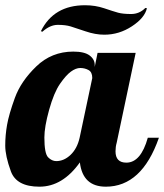

<svg xmlns="http://www.w3.org/2000/svg" viewBox="-33 -700 621 726"><path d="M516.6 -669.9 522.5 -668.9Q514.2 -632.3 465.8 -600.6Q417.5 -568.8 361.3 -568.8Q327.6 -568.8 290.5 -581.5Q253.4 -594.2 234.1 -600.1Q214.8 -606 185.5 -606Q156.2 -606 127.4 -580.1L121.6 -582Q169.9 -680.2 288.6 -680.2Q327.1 -680.2 361.1 -668.7Q395 -657.2 413.3 -652.1Q431.6 -647 462.9 -647Q494.1 -647 516.6 -669.9ZM134.8 -180.2Q134.8 -119.6 148.9 -105.2Q163.1 -90.8 179.7 -90.8Q209 -90.8 233.9 -114.5Q258.8 -138.2 268.1 -179.2L315.9 -404.8Q315.9 -427.7 301.5 -435.3Q287.1 -442.9 270.5 -442.9Q253.9 -442.9 235.1 -429.2Q216.3 -415.5 193.6 -382.6Q170.9 -349.6 152.8 -284.9Q134.8 -220.2 134.8 -180.2ZM244.1 -504.9Q286.6 -504.9 305.9 -490.2Q325.2 -475.6 325.2 -454.1V-446.8L335.9 -500H480L408.2 -160.2Q403.8 -145 403.8 -127.9Q403.8 -85 444.8 -85Q499.5 -85 525.9 -179.2H567.9Q503.4 5.9 367.2 5.9Q279.8 5.9 269 -85.9Q203.6 5.9 116.2 5.9Q29.3 5.9 8.1 -52.2Q-13.2 -110.4 -13.2 -149.4Q-13.2 -188.5 -6.3 -227.8Q0.5 -267.1 23.2 -329.8Q45.9 -392.6 104 -448.7Q162.1 -504.9 244.1 -504.9Z"/></svg>

Font: Lobster-Regular
Style: Regular
Weight: 400
Designer: Pablo Impallari
Foundry: Pablo Impallari
Version: Version 1.007; ttfautohint (v1.1) -l 8 -r 50 -G 50 -x 14 -D 